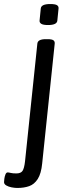

<svg xmlns="http://www.w3.org/2000/svg" viewBox="-88 -719 338 951"><path d="M-2 212Q-15 212 -30.5 209Q-46 206 -57 199.5Q-68 193 -68 183Q-68 178 -66.5 166.5Q-65 155 -61 145Q-57 135 -50 135Q-45 135 -35 137.5Q-25 140 -7 140Q15 140 23.5 127.5Q32 115 36 80L97 -503Q99 -525 139 -525H147Q169 -525 176.5 -519.5Q184 -514 183 -503L121 90Q116 141 99 167.5Q82 194 56.5 203Q31 212 -2 212ZM150 -595Q126 -595 116.5 -601Q107 -607 108 -617L114 -677Q116 -699 161 -699Q185 -699 194 -693.5Q203 -688 202 -677L196 -617Q194 -595 150 -595Z"/></svg>

Font: Asap Condensed Condensed Regular
Style: Italic
Weight: 400
Width: 3
Italic angle: -6°
Designer: Pablo Cosgaya
Foundry: Omnibus-Type
Version: Version 3.001; ttfautohint (v1.8.4.7-5d5b)